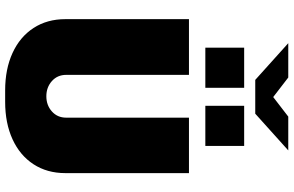

<svg xmlns="http://www.w3.org/2000/svg" viewBox="-212 -890 1112 727"><g transform="rotate(90 343.5 -526.0)"><path d="M263 -686V-221Q263 -188 286.5 -167Q310 -146 344 -146Q378 -146 401.5 -167Q425 -188 425 -221V-686H635V-218Q635 -149 601.5 -97.5Q568 -46 507 -18Q446 10 365 10H322Q241 10 180 -18Q119 -46 85.5 -97.5Q52 -149 52 -218V-686ZM347 -1005 421 -1062H549L410 -937H282L143 -1062H273ZM312 -748H160V-895H312ZM532 -748H380V-895H532Z"/></g></svg>

Font: Chivo Black
Style: Regular
Weight: 900
Designer: Hector Gatti
Foundry: Omnibus-Type
Version: Version 1.007